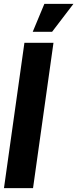

<svg xmlns="http://www.w3.org/2000/svg" viewBox="-26 -971 398 991"><path d="M-5.5 0 100 -750H250L144.5 0ZM143 -807 203 -951H353L243 -807Z"/></svg>

Font: Urbanist Black
Style: Italic
Weight: 900
Italic angle: -8°
Designer: Corey Hu
Foundry: Corey Hu
Version: Version 1.330; ttfautohint (v1.8.4.7-5d5b)